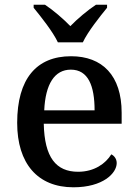

<svg xmlns="http://www.w3.org/2000/svg" viewBox="-20 -786 585 816"><path d="M226 -606H332C353 -651 404 -715 435 -753V-766H388C353 -743 309 -706 279 -675C249 -706 206 -743 171 -766H123V-753C154 -715 205 -651 226 -606ZM292 10C418 10 476 -50 476 -93C476 -112 464 -125 453 -130C429 -91 381 -56 312 -56C218 -56 169 -117 166 -260H497V-307C497 -465 415 -547 282 -547C135 -547 53 -451 53 -264C53 -91 140 10 292 10ZM382 -317H168C173 -429 212 -490 281 -490C355 -490 382 -421 382 -317Z"/></svg>

Font: Noto Serif Gurmukhi Medium
Style: Regular
Weight: 500
Designer: Vaibhav Singh and the Monotype Design Team
Foundry: Monotype Imaging Inc.
Version: Version 2.004